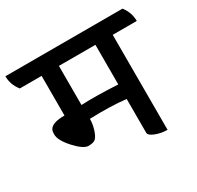

<svg xmlns="http://www.w3.org/2000/svg" viewBox="-181 -780 987 961"><g transform="rotate(-30 312.0 -299.0)"><path d="M666 -529H527V20Q492 20 459.5 7.5Q427 -5 427 -21V-216Q339 -226 218 -222Q218 -193 208.5 -162.5Q199 -132 187 -120Q175 -108 145.5 -108Q116 -108 70 -158.5Q24 -209 24 -243Q24 -266 31 -274Q48 -300 116 -300V-529H-10Q-42 -569 -42 -618H635Q666 -578 666 -529ZM427 -529H216V-303Q297 -307 427 -300Z"/></g></svg>

Font: Karma SemiBold
Style: Regular
Weight: 600
Designer: Joana Correia
Foundry: Indian Type Foundry
Version: Version 1.202;PS 1.0;hotconv 1.0.78;makeotf.lib2.5.61930; tt